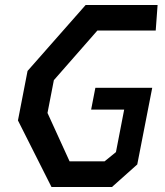

<svg xmlns="http://www.w3.org/2000/svg" viewBox="-20 -750 660 770"><path d="M186.5 0H429L530.5 -90.5L590.5 -398H362.5L345.5 -310.5H478L445 -140L399.5 -103H259L170.5 -297L196 -428.5L370.5 -627.5H604.5L612 -730H323.5L90.5 -465.5L52 -267Z"/></svg>

Font: Monaspace Krypton Medium
Style: Italic
Weight: 500
Italic angle: -11°
Designer: Riley Cran & the Lettermatic Team
Foundry: Lettermatic
Version: Version 1.101 (Monaspace Krypton)